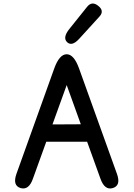

<svg xmlns="http://www.w3.org/2000/svg" viewBox="-20 -1058 771 1102"><path d="M543.9 -1024.4Q580.6 -995.6 550.8 -962.9L435.1 -835.9Q392.6 -789.1 364.7 -816.4Q338.4 -842.3 378.4 -892.1L480 -1019Q507.8 -1053.7 543.9 -1024.4ZM433.6 -665.5 651.4 -59.6Q675.3 7.3 627 21.5Q580.6 35.2 556.6 -32.2L480 -244.6H245.6L168.9 -32.2Q145.5 34.7 98.6 21.5Q50.8 7.3 74.2 -59.6L291.5 -665.5Q320.8 -746.6 362.8 -746.6Q404.3 -746.6 433.6 -665.5ZM362.8 -569.8 281.2 -343.8 443.8 -344.7Z"/></svg>

Font: Comic Relief
Style: Regular
Weight: 400
Designer: Jeff Davis
Foundry: Loudifier
Version: Version 1.0